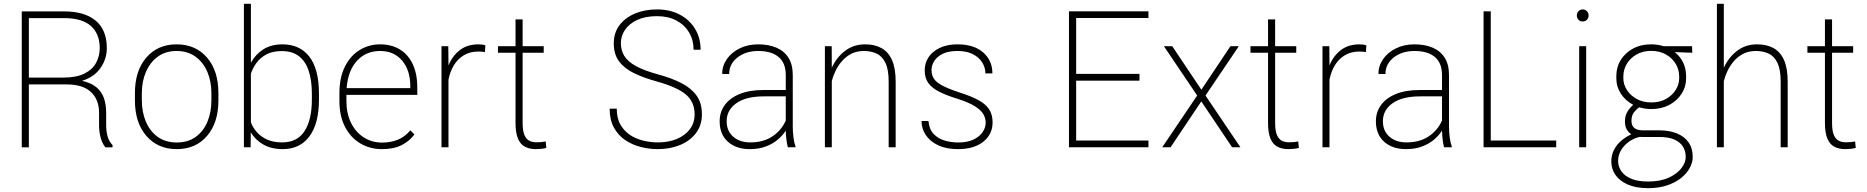

<svg xmlns="http://www.w3.org/2000/svg" viewBox="-20 -770 9765 1004"><path d="M535.2 -114.3Q535.2 -84.5 542.5 -57.4Q549.8 -30.3 568.4 -11.7V0.5H531.2Q514.2 -20 506.1 -51Q498 -82 498 -115.2V-180.2Q498 -249.5 455.3 -289.1Q412.6 -328.6 328.6 -328.6H130.9V0.5H93.8V-710.4H314.9Q422.4 -710.4 480.5 -661.9Q538.6 -613.3 538.6 -518.1Q538.6 -461.9 505.4 -414.3Q472.2 -366.7 408.7 -347.2Q456.5 -336.9 484.4 -313.5Q512.2 -290 523.7 -256.1Q535.2 -222.2 535.2 -181.2ZM309.6 -364.3Q380.4 -364.3 422.4 -385.7Q464.4 -407.2 482.9 -442.4Q501.5 -477.5 501.5 -518.1Q501.5 -593.3 455.3 -634.3Q409.2 -675.3 314.5 -675.3H130.9V-364.3Z M685.5 -283.2Q685.5 -399.9 745.1 -469Q804.7 -538.1 903.3 -538.1Q1002.9 -538.1 1062.5 -469Q1122.1 -399.9 1122.1 -283.2V-245.1Q1122.1 -128.4 1062.7 -59.3Q1003.4 9.8 904.3 9.8Q805.2 9.8 745.4 -59.3Q685.5 -128.4 685.5 -245.1ZM721.7 -245.1Q721.7 -183.6 742.9 -133.5Q764.2 -83.5 804.9 -54.2Q845.7 -24.9 904.3 -24.9Q962.9 -24.9 1003.4 -54.2Q1043.9 -83.5 1064.7 -133.5Q1085.4 -183.6 1085.4 -245.1V-283.2Q1085.4 -343.8 1064.5 -393.6Q1043.5 -443.4 1002.7 -473.4Q961.9 -503.4 903.3 -503.4Q845.2 -503.4 804.7 -473.4Q764.2 -443.4 742.9 -393.6Q721.7 -343.8 721.7 -283.2Z M1457.5 -538.1Q1547.9 -538.1 1597.9 -473.4Q1647.9 -408.7 1647.9 -279.3V-249.5Q1647.9 -124.5 1598.4 -57.4Q1548.8 9.8 1458.5 9.8Q1398.9 9.8 1357.2 -14.2Q1315.4 -38.1 1291.5 -77.6L1290.5 0H1255.4V-750H1292V-441.9Q1316.4 -486.3 1357.4 -512.2Q1398.4 -538.1 1457.5 -538.1ZM1610.8 -249.5V-279.3Q1610.8 -349.6 1594.2 -399.7Q1577.6 -449.7 1543 -476.3Q1508.3 -502.9 1454.1 -502.9Q1404.3 -502.9 1372.1 -485.1Q1339.8 -467.3 1320.6 -440.4Q1301.3 -413.6 1292 -384.8V-129.9Q1303.7 -100.1 1325.2 -76.7Q1346.7 -53.2 1378.9 -39.3Q1411.1 -25.4 1455.1 -25.4Q1534.7 -25.4 1572.8 -84.7Q1610.8 -144 1610.8 -249.5Z M2162.1 -273.9H1791.5V-241.7Q1791.5 -175.8 1815.9 -127Q1840.3 -78.1 1882.6 -51.3Q1924.8 -24.4 1978.5 -24.4Q2022 -24.4 2058.8 -38.8Q2095.7 -53.2 2126 -88.4L2147 -66.9Q2122.6 -33.2 2081.3 -11.7Q2040 9.8 1977.5 9.8Q1914.6 9.8 1864.3 -20Q1814 -49.8 1784.4 -106.2Q1754.9 -162.6 1754.9 -241.7V-282.7Q1754.9 -364.7 1783.7 -421.9Q1812.5 -479 1860.8 -508.5Q1909.2 -538.1 1967.8 -538.1Q2026.4 -538.1 2070.1 -512Q2113.8 -485.8 2137.9 -435.3Q2162.1 -384.8 2162.1 -311.5ZM1967.8 -503.4Q1893.6 -503.4 1846.7 -452.1Q1799.8 -400.9 1792.5 -309.1H2125.5V-319.8Q2125.5 -401.4 2083.3 -452.4Q2041 -503.4 1967.8 -503.4Z M2481.9 -538.1Q2504.9 -538.1 2518.1 -532.7L2515.6 -497.6Q2499 -500.5 2481.4 -500.5Q2438 -500.5 2406 -481.4Q2374 -462.4 2353.8 -429.4Q2333.5 -396.5 2325.2 -353.5V0H2288.6V-528.3H2324.2L2325.2 -438V-427.7Q2346.2 -479 2385.3 -508.5Q2424.3 -538.1 2481.9 -538.1Z M2833.5 -30.3 2836.9 3.4Q2826.2 6.8 2809.8 8.3Q2793.5 9.8 2781.7 9.8Q2749.5 9.8 2725.6 -2.4Q2701.7 -14.6 2688.7 -44.7Q2675.8 -74.7 2675.8 -127.4V-494.1H2584V-528.3H2675.8V-668.5H2712.9V-528.3H2823.2V-494.1H2712.9V-127.4Q2712.9 -84.5 2722.9 -62.7Q2732.9 -41 2749.3 -33.4Q2765.6 -25.9 2785.2 -25.9Q2812.5 -25.9 2833.5 -30.3Z M3412.1 -344.7Q3343.3 -363.8 3293.5 -388.4Q3243.7 -413.1 3216.6 -450Q3189.5 -486.8 3189.5 -543.5Q3189.5 -598.1 3219 -637.7Q3248.5 -677.2 3299.8 -699Q3351.1 -720.7 3416 -720.7Q3483.4 -720.7 3534.7 -693.6Q3585.9 -666.5 3614.7 -618.9Q3643.6 -571.3 3643.6 -509.8H3606.9Q3606.9 -560.1 3583.5 -599.9Q3560.1 -639.6 3517.1 -662.6Q3474.1 -685.5 3415.5 -685.5Q3355 -685.5 3312.7 -666Q3270.5 -646.5 3248.5 -614.3Q3226.6 -582 3226.6 -544.4Q3226.6 -508.3 3243.9 -478.8Q3261.2 -449.2 3304.4 -425Q3347.7 -400.9 3423.3 -380.4Q3491.7 -361.8 3542.7 -335.7Q3593.8 -309.6 3622.1 -270.8Q3650.4 -231.9 3650.4 -172.9Q3650.4 -115.2 3619.4 -74.2Q3588.4 -33.2 3536.1 -11.7Q3483.9 9.8 3418.9 9.8Q3375 9.8 3330.6 -1.5Q3286.1 -12.7 3249.5 -37.4Q3212.9 -62 3190.4 -102.5Q3168 -143.1 3168 -201.7H3205.1Q3205.1 -151.4 3224.9 -117.4Q3244.6 -83.5 3276.1 -63.2Q3307.6 -43 3345.5 -34.2Q3383.3 -25.4 3418.9 -25.4Q3504.9 -25.4 3558.6 -65.9Q3612.3 -106.4 3612.3 -171.9Q3612.3 -236.3 3567.4 -275.1Q3522.5 -314 3412.1 -344.7Z M4125.5 -107.9Q4125.5 -79.6 4129.2 -51.3Q4132.8 -22.9 4139.6 -4.9V0H4099.6Q4090.3 -36.6 4088.9 -86.9Q4072.3 -61 4046.1 -39.1Q4020 -17.1 3983.6 -3.7Q3947.3 9.8 3900.4 9.8Q3829.6 9.8 3786.4 -28.8Q3743.2 -67.4 3743.2 -135.7Q3743.2 -184.1 3770 -220.9Q3796.9 -257.8 3848.1 -278.6Q3899.4 -299.3 3972.2 -299.3H4088.9V-377.9Q4088.9 -440.4 4051.5 -471.9Q4014.2 -503.4 3944.8 -503.4Q3879.9 -503.4 3836.4 -469.5Q3793 -435.5 3793 -382.8L3756.3 -383.3Q3756.3 -425.3 3780.5 -460.4Q3804.7 -495.6 3847.4 -516.8Q3890.1 -538.1 3945.3 -538.1Q3998 -538.1 4038.8 -521.2Q4079.6 -504.4 4102.5 -468.8Q4125.5 -433.1 4125.5 -377ZM3903.3 -25.4Q3971.7 -25.4 4018.8 -56.6Q4065.9 -87.9 4088.9 -139.6V-266.1H3975.1Q3880.9 -266.1 3830.3 -230.2Q3779.8 -194.3 3779.8 -136.2Q3779.8 -85 3814 -55.2Q3848.1 -25.4 3903.3 -25.4Z M4503.9 -538.1Q4554.2 -538.1 4589.8 -518.3Q4625.5 -498.5 4644.5 -455.6Q4663.6 -412.6 4663.6 -342.8V0H4627V-342.8Q4627 -405.3 4610.6 -440.2Q4594.2 -475.1 4564.9 -489.3Q4535.6 -503.4 4497.1 -503.4Q4460 -503.4 4431.6 -488.8Q4403.3 -474.1 4382.8 -450.4Q4362.3 -426.8 4349.1 -399.2Q4335.9 -371.6 4329.6 -345.2V0H4293.5V-528.3H4329.1L4329.6 -415.5Q4354 -469.7 4398.7 -503.9Q4443.4 -538.1 4503.9 -538.1Z M4985.4 -253.9Q4929.7 -271 4891.8 -290Q4854 -309.1 4834.7 -335.4Q4815.4 -361.8 4815.4 -402.3Q4815.4 -440.4 4835.9 -471.2Q4856.4 -502 4895 -520Q4933.6 -538.1 4986.8 -538.1Q5072.8 -538.1 5121.1 -495.8Q5169.4 -453.6 5169.4 -386.2H5132.8Q5132.8 -417 5116 -443.8Q5099.1 -470.7 5066.7 -487.1Q5034.2 -503.4 4986.8 -503.4Q4939 -503.4 4908.9 -488.3Q4878.9 -473.1 4865 -450.4Q4851.1 -427.7 4851.1 -403.8Q4851.1 -379.4 4862.3 -360.4Q4873.5 -341.3 4905.5 -323.7Q4937.5 -306.2 4998.5 -286.1Q5055.7 -268.1 5094 -247.8Q5132.3 -227.5 5151.4 -199.7Q5170.4 -171.9 5170.4 -129.9Q5170.4 -67.4 5121.6 -28.8Q5072.8 9.8 4990.2 9.8Q4928.2 9.8 4885.5 -10.5Q4842.8 -30.8 4820.8 -64.2Q4798.8 -97.7 4798.8 -137.2H4835Q4838.9 -93.8 4862.5 -69.1Q4886.2 -44.4 4920.9 -34.7Q4955.6 -24.9 4990.7 -24.9Q5037.6 -24.9 5069.6 -39.8Q5101.6 -54.7 5117.9 -78.6Q5134.3 -102.5 5134.3 -128.9Q5134.3 -152.3 5121.6 -173.8Q5108.9 -195.3 5076.4 -215.3Q5043.9 -235.4 4985.4 -253.9Z M5985.4 -675.8H5607.4V-383.8H5938.5V-348.1H5607.4V-35.2H5985.4V0H5569.8V-710.9H5985.4Z M6262.2 -300.8 6414.1 -528.3H6458L6283.7 -270.5L6466.3 0H6422.9L6261.7 -239.7L6101.1 0H6057.6L6240.2 -270.5L6066.4 -528.3H6109.9Z M6768.6 -30.3 6772 3.4Q6761.2 6.8 6744.9 8.3Q6728.5 9.8 6716.8 9.8Q6684.6 9.8 6660.6 -2.4Q6636.7 -14.6 6623.8 -44.7Q6610.8 -74.7 6610.8 -127.4V-494.1H6519V-528.3H6610.8V-668.5H6647.9V-528.3H6758.3V-494.1H6647.9V-127.4Q6647.9 -84.5 6658 -62.7Q6668 -41 6684.3 -33.4Q6700.7 -25.9 6720.2 -25.9Q6747.6 -25.9 6768.6 -30.3Z M7088.9 -538.1Q7111.8 -538.1 7125 -532.7L7122.6 -497.6Q7106 -500.5 7088.4 -500.5Q7044.9 -500.5 7012.9 -481.4Q6981 -462.4 6960.7 -429.4Q6940.4 -396.5 6932.1 -353.5V0H6895.5V-528.3H6931.2L6932.1 -438V-427.7Q6953.1 -479 6992.2 -508.5Q7031.2 -538.1 7088.9 -538.1Z M7557.1 -107.9Q7557.1 -79.6 7560.8 -51.3Q7564.5 -22.9 7571.3 -4.9V0H7531.2Q7522 -36.6 7520.5 -86.9Q7503.9 -61 7477.8 -39.1Q7451.7 -17.1 7415.3 -3.7Q7378.9 9.8 7332 9.8Q7261.2 9.8 7218 -28.8Q7174.8 -67.4 7174.8 -135.7Q7174.8 -184.1 7201.7 -220.9Q7228.5 -257.8 7279.8 -278.6Q7331.1 -299.3 7403.8 -299.3H7520.5V-377.9Q7520.5 -440.4 7483.2 -471.9Q7445.8 -503.4 7376.5 -503.4Q7311.5 -503.4 7268.1 -469.5Q7224.6 -435.5 7224.6 -382.8L7188 -383.3Q7188 -425.3 7212.2 -460.4Q7236.3 -495.6 7279.1 -516.8Q7321.8 -538.1 7377 -538.1Q7429.7 -538.1 7470.5 -521.2Q7511.2 -504.4 7534.2 -468.8Q7557.1 -433.1 7557.1 -377ZM7335 -25.4Q7403.3 -25.4 7450.4 -56.6Q7497.6 -87.9 7520.5 -139.6V-266.1H7406.7Q7312.5 -266.1 7262 -230.2Q7211.4 -194.3 7211.4 -136.2Q7211.4 -85 7245.6 -55.2Q7279.8 -25.4 7335 -25.4Z M7775.4 -35.2H8117.7V0H7737.8V-710.9H7775.4Z M8256.3 -720.7Q8269.5 -720.7 8278.3 -711.4Q8287.1 -702.1 8287.1 -689Q8287.1 -675.8 8278.3 -666.7Q8269.5 -657.7 8256.3 -657.7Q8242.7 -657.7 8234.1 -666.7Q8225.6 -675.8 8225.6 -689Q8225.6 -702.1 8234.1 -711.4Q8242.7 -720.7 8256.3 -720.7ZM8274.4 0H8237.8V-528.3H8274.4Z M8657.2 -88.4Q8708 -88.4 8747.3 -73Q8786.6 -57.6 8809.1 -26.6Q8831.5 4.4 8831.5 51.3Q8831.5 79.1 8816.2 107.9Q8800.8 136.7 8771 160.6Q8741.2 184.6 8697.8 199.2Q8654.3 213.9 8598.1 213.9Q8535.2 213.9 8492.2 195.1Q8449.2 176.3 8427.5 144.8Q8405.8 113.3 8405.8 75.2Q8405.8 40 8420.4 12.5Q8435.1 -15.1 8459 -35.2Q8482.9 -55.2 8510.7 -67.9Q8495.6 -77.1 8486.3 -93.5Q8477.1 -109.9 8477.1 -135.3Q8477.1 -165.5 8490.5 -186.8Q8503.9 -208 8520.5 -221.7Q8479.5 -243.7 8455.8 -280Q8432.1 -316.4 8432.1 -359.9V-370.6Q8432.1 -443.4 8483.9 -490.7Q8535.6 -538.1 8614.3 -538.1Q8649.4 -538.1 8679.7 -528.3H8828.1L8829.1 -494.1L8737.8 -497.6Q8796.9 -449.2 8796.9 -370.6V-359.9Q8796.9 -316.4 8773.4 -279.8Q8750 -243.2 8709 -221.4Q8668 -199.7 8615.2 -199.7Q8581.5 -199.7 8551.8 -209Q8537.6 -199.7 8524.4 -182.6Q8511.2 -165.5 8511.2 -139.6Q8511.2 -119.1 8519.8 -107.9Q8528.3 -96.7 8541.7 -92.5Q8555.2 -88.4 8569.8 -88.4ZM8468.8 -359.9Q8468.8 -329.1 8486.8 -300.3Q8504.9 -271.5 8537.8 -252.9Q8570.8 -234.4 8615.2 -234.4Q8659.7 -234.4 8692.4 -252.9Q8725.1 -271.5 8742.9 -300.3Q8760.7 -329.1 8760.7 -359.9V-370.6Q8760.7 -405.8 8742.7 -436Q8724.6 -466.3 8691.7 -485.1Q8658.7 -503.9 8614.3 -503.9Q8570.3 -503.9 8537.6 -485.1Q8504.9 -466.3 8486.8 -436Q8468.8 -405.8 8468.8 -370.6ZM8598.1 179.2Q8662.1 179.2 8705.8 159.2Q8749.5 139.2 8772.2 109.6Q8794.9 80.1 8794.9 51.3Q8794.9 21 8780.8 -2.7Q8766.6 -26.4 8736.1 -40Q8705.6 -53.7 8656.2 -53.7H8566.9Q8561 -53.7 8555.2 -54.2Q8507.8 -43.9 8474.6 -8.3Q8441.4 27.3 8441.4 71.8Q8441.4 101.1 8458.3 125.5Q8475.1 149.9 8509.8 164.6Q8544.4 179.2 8598.1 179.2Z M9168 -538.1Q9218.8 -538.1 9254.4 -518.3Q9290 -498.5 9309.1 -455.6Q9328.1 -412.6 9328.1 -342.8V0H9291.5V-342.8Q9291.5 -405.3 9275.1 -440.2Q9258.8 -475.1 9229.5 -489.3Q9200.2 -503.4 9161.6 -503.4Q9124.5 -503.4 9095.9 -488.8Q9067.4 -474.1 9047.1 -450.7Q9026.9 -427.2 9013.7 -399.7Q9000.5 -372.1 8994.1 -345.7V0H8958V-750H8994.1V-415.5Q9018.6 -469.7 9063.2 -503.9Q9107.9 -538.1 9168 -538.1Z M9680.7 -30.3 9684.1 3.4Q9673.3 6.8 9657 8.3Q9640.6 9.8 9628.9 9.8Q9596.7 9.8 9572.8 -2.4Q9548.8 -14.6 9535.9 -44.7Q9522.9 -74.7 9522.9 -127.4V-494.1H9431.2V-528.3H9522.9V-668.5H9560.1V-528.3H9670.4V-494.1H9560.1V-127.4Q9560.1 -84.5 9570.1 -62.7Q9580.1 -41 9596.4 -33.4Q9612.8 -25.9 9632.3 -25.9Q9659.7 -25.9 9680.7 -30.3Z"/></svg>

Font: Robert Sans ExtraLight
Style: Regular
Weight: 250
Designer: Christian Robertson (extended by Adam Twardoch)
Foundry: Google
Version: Version 12.135;April 2, 2019;FontCreator 11.5.0.2425 64-bit;